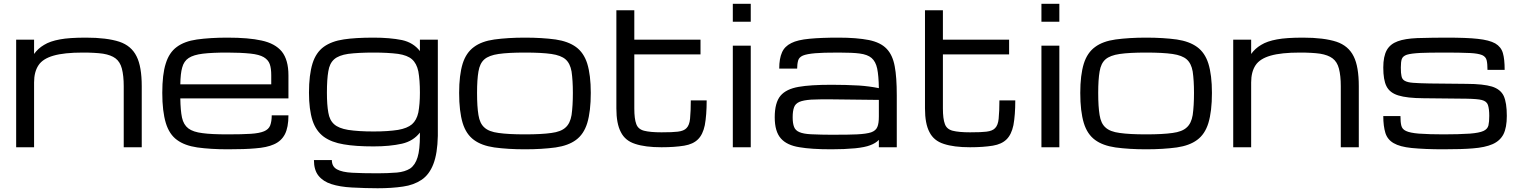

<svg xmlns="http://www.w3.org/2000/svg" viewBox="-20 -770 7962 1004"><path d="M64.5 -562.5H158.2V-487.8Q178.7 -516.6 210.4 -535.2Q241.7 -554.7 293.5 -564Q341.3 -573.2 429.7 -573.2Q538.1 -573.2 604 -551.8Q667 -530.8 694.3 -475.1Q721.2 -421.9 721.2 -318.8V0H627V-318.8Q627 -374 617.2 -411.6Q607.9 -446.8 584 -464.8Q560.5 -482.4 518.6 -489.3Q476.6 -495.1 413.1 -495.1Q315.4 -495.1 259.8 -479Q203.6 -462.9 181.2 -428.7Q158.2 -394 158.2 -338.9V0H64.5Z M1488.3 -167Q1488.3 -104 1469.7 -67.9Q1450.7 -31.7 1412.1 -15.1Q1375.5 1.5 1314 5.9Q1262.2 10.7 1171.4 10.7Q1081.5 10.7 1011.7 1Q945.3 -8.8 905.8 -38.1Q865.2 -67.4 847.2 -126.5Q828.6 -188 828.6 -284.2Q828.6 -381.8 846.7 -437.5Q864.3 -495.1 904.3 -524.4Q944.3 -554.2 1009.8 -563.5Q1079.6 -573.2 1168.9 -573.2Q1280.8 -573.2 1347.7 -558.1Q1418.5 -543 1453.6 -500.5Q1488.3 -457 1488.3 -376V-255.4H922.9Q923.8 -192.4 931.6 -155.3Q939.9 -117.7 964.8 -98.6Q989.7 -79.6 1039.6 -73.7Q1084 -67.4 1171.4 -67.4Q1245.6 -67.4 1291.5 -70.3Q1336.4 -73.2 1360.8 -83.5Q1384.3 -93.3 1392.6 -113.3Q1400.9 -135.3 1400.9 -167ZM1168.9 -495.1Q1089.4 -495.1 1041 -489.3Q992.2 -483.4 966.8 -466.8Q941.4 -450.2 932.6 -416.5Q923.8 -386.2 922.9 -329.1H1398.4V-376Q1398.4 -413.1 1390.6 -434.6Q1382.8 -457 1358.9 -471.2Q1335.4 -484.9 1290 -489.7Q1237.3 -495.1 1168.9 -495.1Z M1954.6 214.4Q1893.1 214.4 1818.8 210.4Q1757.3 207 1713.4 192.9Q1669.9 179.2 1645.5 148.9Q1621.6 119.1 1621.6 66.9H1715.3Q1715.3 101.1 1742.2 115.7Q1768.6 130.4 1821.8 133.3Q1875.5 136.2 1954.6 136.2Q2004.9 136.2 2055.7 132.3Q2097.2 128.4 2124.5 111.3Q2151.4 92.8 2163.6 52.2Q2175.8 13.7 2175.8 -63.5V-76.7Q2141.1 -32.2 2082 -18.6Q2018.6 -4.4 1933.6 -4.4Q1837.9 -4.4 1777.8 -15.1Q1713.9 -25.4 1673.3 -54.7Q1632.3 -85 1614.3 -139.6Q1595.7 -197.8 1595.7 -285.2Q1595.7 -378.4 1614.3 -438.5Q1632.3 -495.6 1673.3 -525.4Q1714.4 -554.7 1777.8 -564Q1837.9 -573.2 1933.6 -573.2Q2018.6 -573.2 2082 -560.5Q2141.6 -547.4 2175.8 -502.9V-562.5H2269.5V-59.6Q2267.6 32.7 2246.1 87.9Q2225.1 142.6 2185.1 169.9Q2143.6 197.8 2087.4 205.6Q2029.3 214.4 1954.6 214.4ZM2175.8 -285.2Q2175.8 -351.1 2167.5 -397Q2158.7 -438.5 2134.3 -460Q2110.4 -481 2061.5 -488.3Q2007.8 -495.1 1933.6 -495.1Q1854.5 -495.1 1800.8 -488.3Q1751.5 -481 1727.5 -460Q1703.1 -438.5 1696.8 -397Q1689.5 -355.5 1689.5 -285.2Q1689.5 -221.7 1696.8 -181.6Q1703.1 -141.6 1727.5 -120.1Q1751 -99.1 1800.3 -90.8Q1854 -82.5 1933.6 -82.5Q2008.8 -82.5 2061.5 -90.8Q2109.4 -99.1 2134.3 -120.1Q2158.7 -141.6 2167.5 -181.6Q2175.8 -226.1 2175.8 -285.2Z M2725.1 10.7Q2636.2 10.7 2564.9 1Q2498 -8.8 2458.5 -38.1Q2417.5 -67.9 2399.4 -126.5Q2380.9 -188 2380.9 -284.2Q2380.9 -377.4 2399.4 -437.5Q2417.5 -494.6 2458.5 -524.4Q2498.5 -554.2 2564.9 -563.5Q2636.2 -573.2 2725.1 -573.2Q2814.5 -573.2 2885.7 -563.5Q2951.2 -553.7 2991.7 -524.4Q3032.7 -494.6 3050.8 -437.5Q3069.3 -377.4 3069.3 -284.2Q3069.3 -188 3050.8 -126.5Q3032.7 -67.9 2991.7 -38.1Q2952.1 -8.8 2885.7 1Q2814.5 10.7 2725.1 10.7ZM2975.6 -284.2Q2975.6 -349.6 2968.8 -396Q2961.4 -438.5 2937.5 -459.5Q2913.6 -480.5 2863.3 -487.8Q2812.5 -495.1 2725.1 -495.1Q2637.7 -495.1 2587.4 -487.8Q2536.6 -480.5 2512.7 -459.5Q2488.8 -438.5 2481.9 -396Q2474.6 -354 2474.6 -284.2Q2474.6 -211.9 2481.9 -168.5Q2488.8 -124.5 2512.7 -103.5Q2536.6 -81.1 2587.4 -74.7Q2637.7 -67.4 2725.1 -67.4Q2812.5 -67.4 2863.3 -74.7Q2913.6 -81.1 2937.5 -103.5Q2961.4 -124.5 2968.8 -168.5Q2975.6 -216.3 2975.6 -284.2Z M3439 0Q3353.5 0 3301.3 -17.6Q3249 -34.2 3226.6 -79.1Q3203.1 -123 3203.1 -203.1V-716.3H3296.9V-562.5H3643.1V-485.4H3296.9V-203.1Q3296.9 -148.4 3307.1 -121.6Q3316.4 -94.7 3347.7 -86.4Q3379.9 -78.1 3439 -78.1Q3499 -78.1 3524.4 -81.5Q3556.6 -85.4 3569.8 -100.1Q3585 -115.2 3588.4 -148.9Q3592.3 -190.4 3592.3 -245.1H3675.3Q3675.3 -168.5 3665.5 -115.2Q3655.3 -66.4 3629.9 -41.5Q3604.5 -16.1 3558.1 -8.3Q3507.3 0 3439 0Z M3812 -531.2H3905.8V0H3812ZM3812 -750H3905.8V-656.2H3812Z M4327.6 10.7Q4222.2 10.7 4161.1 0Q4094.7 -10.3 4063.5 -45.9Q4031.2 -82 4031.2 -156.7Q4031.2 -233.4 4061.5 -269.5Q4091.3 -304.7 4156.7 -315.9Q4217.8 -326.7 4327.6 -326.7Q4402.3 -326.7 4471.7 -322.8Q4524.4 -319.3 4575.7 -309.1Q4574.7 -374 4566.9 -411.6Q4559.1 -448.2 4537.6 -466.8Q4516.6 -484.9 4475.1 -490.2Q4439.5 -495.1 4365.2 -495.1Q4278.8 -495.1 4243.2 -491.7Q4198.7 -487.8 4178.7 -479.5Q4158.7 -470.7 4153.8 -454.1Q4148.4 -435.1 4148.4 -411.1H4054.7Q4054.7 -463.9 4069.3 -496.1Q4083 -527.8 4118.2 -544.9Q4150.4 -561.5 4213.4 -567.4Q4273.4 -573.2 4365.2 -573.2Q4459.5 -573.2 4524.4 -560.5Q4585 -547.9 4616.2 -515.1Q4647.9 -482.4 4658.7 -422.9Q4669.4 -367.7 4669.4 -270.5V0H4575.7V-38.6Q4559.1 -21 4529.8 -10.3Q4503.4 0 4452.1 5.4Q4396 10.7 4327.6 10.7ZM4327.6 -65.4Q4425.8 -65.4 4460.9 -67.4Q4510.7 -69.8 4535.6 -78.1Q4560.1 -86.9 4567.9 -106.4Q4575.7 -124 4575.7 -161.1V-247.6L4327.6 -250.5Q4261.7 -251 4221.7 -249Q4181.2 -246.1 4160.2 -237.3Q4138.7 -227.5 4132.3 -209Q4125 -189.5 4125 -156.7Q4125 -125 4132.3 -106.4Q4139.2 -87.9 4160.2 -79.1Q4181.2 -69.8 4221.7 -67.9Q4276.9 -65.4 4327.6 -65.4Z M5052.7 0Q4967.3 0 4915 -17.6Q4862.8 -34.2 4840.3 -79.1Q4816.9 -123 4816.9 -203.1V-716.3H4910.6V-562.5H5256.8V-485.4H4910.6V-203.1Q4910.6 -148.4 4920.9 -121.6Q4930.2 -94.7 4961.4 -86.4Q4993.7 -78.1 5052.7 -78.1Q5112.8 -78.1 5138.2 -81.5Q5170.4 -85.4 5183.6 -100.1Q5198.7 -115.2 5202.1 -148.9Q5206.1 -190.4 5206.1 -245.1H5289.1Q5289.1 -168.5 5279.3 -115.2Q5269 -66.4 5243.7 -41.5Q5218.3 -16.1 5171.9 -8.3Q5121.1 0 5052.7 0Z M5425.8 -531.2H5519.5V0H5425.8ZM5425.8 -750H5519.5V-656.2H5425.8Z M5973.1 10.7Q5884.3 10.7 5813 1Q5746.1 -8.8 5706.5 -38.1Q5665.5 -67.9 5647.5 -126.5Q5628.9 -188 5628.9 -284.2Q5628.9 -377.4 5647.5 -437.5Q5665.5 -494.6 5706.5 -524.4Q5746.6 -554.2 5813 -563.5Q5884.3 -573.2 5973.1 -573.2Q6062.5 -573.2 6133.8 -563.5Q6199.2 -553.7 6239.7 -524.4Q6280.8 -494.6 6298.8 -437.5Q6317.4 -377.4 6317.4 -284.2Q6317.4 -188 6298.8 -126.5Q6280.8 -67.9 6239.7 -38.1Q6200.2 -8.8 6133.8 1Q6062.5 10.7 5973.1 10.7ZM6223.6 -284.2Q6223.6 -349.6 6216.8 -396Q6209.5 -438.5 6185.5 -459.5Q6161.6 -480.5 6111.3 -487.8Q6060.5 -495.1 5973.1 -495.1Q5885.7 -495.1 5835.4 -487.8Q5784.7 -480.5 5760.7 -459.5Q5736.8 -438.5 5730 -396Q5722.7 -354 5722.7 -284.2Q5722.7 -211.9 5730 -168.5Q5736.8 -124.5 5760.7 -103.5Q5784.7 -81.1 5835.4 -74.7Q5885.7 -67.4 5973.1 -67.4Q6060.5 -67.4 6111.3 -74.7Q6161.6 -81.1 6185.5 -103.5Q6209.5 -124.5 6216.8 -168.5Q6223.6 -216.3 6223.6 -284.2Z M6428.7 -562.5H6522.5V-487.8Q6543 -516.6 6574.7 -535.2Q6606 -554.7 6657.7 -564Q6705.6 -573.2 6793.9 -573.2Q6902.3 -573.2 6968.3 -551.8Q7031.2 -530.8 7058.6 -475.1Q7085.4 -421.9 7085.4 -318.8V0H6991.2V-318.8Q6991.2 -374 6981.4 -411.6Q6972.2 -446.8 6948.2 -464.8Q6924.8 -482.4 6882.8 -489.3Q6840.8 -495.1 6777.3 -495.1Q6679.7 -495.1 6624 -479Q6567.9 -462.9 6545.4 -428.7Q6522.5 -394 6522.5 -338.9V0H6428.7Z M7361.8 3.9Q7299.8 -2.4 7267.6 -21.5Q7235.8 -39.6 7224.6 -74.2Q7213.4 -110.8 7213.4 -163.1H7303.2Q7303.2 -131.8 7307.6 -113.8Q7312 -94.2 7332.5 -85Q7353 -75.2 7399.4 -71.3Q7455.1 -67.4 7528.8 -67.4Q7606.9 -67.4 7666.5 -71.3Q7715.3 -75.2 7736.8 -85Q7757.8 -94.2 7763.2 -113.8Q7767.6 -132.8 7767.6 -164.1Q7767.6 -199.7 7760.7 -221.2Q7753.9 -240.7 7728.5 -247.1Q7706.1 -252.9 7647.5 -253.9L7423.8 -256.3Q7337.4 -256.8 7292 -271Q7247.1 -284.7 7230 -319.3Q7213.4 -352.1 7213.4 -417Q7213.4 -475.1 7231.9 -508.3Q7250 -540 7289.1 -554.2Q7325.7 -567.9 7390.6 -570.8Q7476.1 -573.2 7541.5 -573.2Q7651.9 -573.2 7707 -566.9Q7767.6 -560.5 7798.8 -543Q7829.6 -524.9 7838.9 -492.2Q7848.1 -460.9 7848.1 -404.8H7758.3Q7758.3 -436.5 7753.9 -455.1Q7749.5 -473.1 7730.5 -481.9Q7708.5 -490.7 7668 -492.7Q7609.4 -495.1 7546.4 -495.1Q7442.9 -495.1 7408.2 -493.2Q7358.9 -490.7 7336.9 -483.9Q7315.4 -476.6 7310.1 -460.9Q7305.2 -446.8 7305.2 -417Q7305.2 -385.7 7308.6 -372.6Q7311.5 -355.5 7325.2 -347.7Q7340.3 -338.9 7370.1 -336.9Q7401.9 -334.5 7456.5 -333.5L7649.4 -331.5Q7736.3 -331.1 7781.7 -317.4Q7826.7 -303.2 7843.3 -268.1Q7859.4 -232.4 7859.4 -164.1Q7859.4 -103 7841.8 -67.9Q7823.7 -33.2 7784.7 -16.1Q7745.6 1 7682.1 5.9Q7627 10.7 7526.4 10.7Q7431.2 10.7 7361.8 3.9Z"/></svg>

Font: Michroma+
Style: Regular
Weight: 400
Designer: beogot
Foundry: beogot
Version: Version